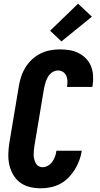

<svg xmlns="http://www.w3.org/2000/svg" viewBox="-20 -1010 540 1038"><path d="M201 8Q170 8 141 1Q112 -6 89 -23Q66 -40 51.5 -65Q37 -90 30.5 -118.5Q24 -147 25 -178Q26 -209 31 -240L82 -545Q86 -570 94.5 -596Q103 -622 117.5 -645.5Q132 -669 153 -688.5Q174 -708 199 -720.5Q224 -733 250.5 -738Q277 -743 303 -743Q330 -743 355.5 -739Q381 -735 404 -723.5Q427 -712 444.5 -694Q462 -676 471.5 -653Q481 -630 483 -603.5Q485 -577 481 -550L479 -540H342L343 -544Q345 -559 344.5 -574Q344 -589 338 -601.5Q332 -614 320 -621.5Q308 -629 293 -629Q282 -629 271 -624Q260 -619 251.5 -610.5Q243 -602 237.5 -591.5Q232 -581 228 -570Q224 -559 221.5 -548Q219 -537 217 -526L166 -221Q164 -209 163 -196.5Q162 -184 162 -172.5Q162 -161 165 -149.5Q168 -138 173 -128Q178 -118 188 -112Q198 -106 210 -106Q225 -106 239.5 -114.5Q254 -123 263.5 -136.5Q273 -150 278 -165Q283 -180 285 -195H422V-194Q418 -168 408.5 -142.5Q399 -117 384.5 -93.5Q370 -70 350 -49.5Q330 -29 305 -16Q280 -3 253.5 2.5Q227 8 201 8ZM312 -786 251 -844 402 -990 477 -920Z"/></svg>

Font: Iosevka Term Curly Hv Obl
Style: Regular
Weight: 900
Italic angle: -9°
Designer: Belleve Invis
Foundry: Belleve Invis
Version: Version 32.3.0